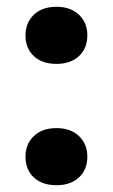

<svg xmlns="http://www.w3.org/2000/svg" viewBox="-20 -535 332 565"><path d="M146 10Q104 10 79.5 -13Q55 -36 55 -74Q55 -111 79.5 -134.5Q104 -158 146 -158Q188 -158 212.5 -134.5Q237 -111 237 -74Q237 -36 212.5 -13Q188 10 146 10ZM146 -347Q104 -347 79.5 -370Q55 -393 55 -431Q55 -468 79.5 -491.5Q104 -515 146 -515Q188 -515 212.5 -491.5Q237 -468 237 -431Q237 -393 212.5 -370Q188 -347 146 -347Z"/></svg>

Font: Roboto Serif 28pt SemiBold
Style: Regular
Weight: 600
Designer: Greg Gazdowicz
Foundry: Commercial Type
Version: Version 1.008